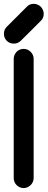

<svg xmlns="http://www.w3.org/2000/svg" viewBox="-22 -958 243 978"><path d="M47.9 -658.2Q47.9 -668.5 51.8 -677.7Q55.7 -687 62.5 -694.1Q69.3 -701.2 78.6 -705.1Q87.9 -709 98.1 -709Q108.9 -709 117.9 -705.1Q127 -701.2 134 -694.1Q141.1 -687 145.3 -678Q149.4 -668.9 149.4 -658.2V-50.8Q149.4 -40.5 145.3 -31.2Q141.1 -22 134 -15.1Q127 -8.3 117.9 -4.2Q108.9 0 98.1 0Q87.9 0 78.6 -4.2Q69.3 -8.3 62.5 -15.1Q55.7 -22 51.8 -31.2Q47.9 -40.5 47.9 -50.8ZM84.5 -751Q69.8 -735.8 48.3 -735.8Q26.9 -735.8 12.5 -750.2Q-2 -764.6 -2 -786.1Q-2 -807.6 13.2 -822.3L114.3 -923.3Q127.9 -938.5 150.4 -938.5Q160.2 -938.5 169.7 -934.3Q179.2 -930.2 185.8 -923.6Q192.4 -917 196.5 -907.5Q200.7 -897.9 200.7 -888.2Q200.7 -865.2 186 -852.1L135.3 -801.3Z"/></svg>

Font: TGL 0-17
Style: Regular
Weight: 400
Designer: Peter Wiegel
Foundry: Peter Wiegel
Version: Version 1.003 2010